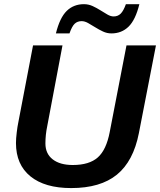

<svg xmlns="http://www.w3.org/2000/svg" viewBox="-20 -910 783 939"><path d="M335.9 -103Q416.5 -103 458.3 -140.1Q500 -177.2 516.6 -264.2L598.6 -688H742.7L659.2 -258.8Q632.3 -121.6 551.8 -55.9Q471.2 9.8 328.1 9.8Q199.2 9.8 128.7 -47.6Q58.1 -105 58.1 -210.4Q58.1 -231.9 61.8 -262Q65.4 -292 69.3 -310.1L141.6 -688H285.6L210.9 -292.5Q202.1 -250 202.1 -208.5Q202.1 -158.2 237.8 -130.6Q273.4 -103 335.9 -103ZM524.9 -746.6Q503.4 -746.6 483.6 -755.9Q463.9 -765.1 445.6 -776.6Q427.2 -788.1 410.6 -797.4Q394 -806.6 379.4 -806.6Q358.9 -806.6 345.5 -794.2Q332 -781.7 319.8 -746.6H253.4Q272.5 -823.7 306.4 -856.7Q340.3 -889.6 390.6 -889.6Q412.6 -889.6 432.9 -880.4Q453.1 -871.1 471.2 -859.6Q489.3 -848.1 505.4 -838.9Q521.5 -829.6 535.6 -829.6Q556.6 -829.6 570.3 -843.3Q584 -856.9 595.7 -889.6H661.6Q642.6 -812.5 608.6 -779.5Q574.7 -746.6 524.9 -746.6Z"/></svg>

Font: Liberation Sans
Style: Bold Italic
Weight: 700
Italic angle: -12°
Designer: Steve Matteson
Foundry: Ascender Corporation
Version: Version 2.1.5